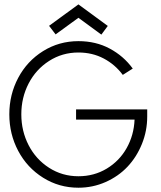

<svg xmlns="http://www.w3.org/2000/svg" viewBox="-20 -864 752 896"><path d="M239.5 -703.5 209 -743.5 346 -843.5 483 -743 453 -702.5 346 -781ZM335 -353.5H667V-320Q667 -253 642.2 -192Q617.5 -131 575 -86Q532.5 -41 472.8 -14.5Q413 12 346 12Q255.5 12 181 -34.8Q106.5 -81.5 65 -159.8Q23.5 -238 23.5 -330.5Q23.5 -422.5 65 -500.8Q106.5 -579 181 -625.5Q255.5 -672 346 -672Q427.5 -672 492.2 -637.2Q557 -602.5 599.5 -544L553 -514.5Q517 -563 464 -591Q411 -619 346 -619Q270.5 -619 209 -579.5Q147.5 -540 113.5 -474.2Q79.5 -408.5 79.5 -330.5Q79.5 -252.5 113.5 -186.5Q147.5 -120.5 209 -81Q270.5 -41.5 346 -41.5Q419 -41.5 478.2 -77.2Q537.5 -113 571.2 -173.2Q605 -233.5 608 -306H335Z"/></svg>

Font: League Spartan Light
Style: Regular
Weight: 277
Foundry: The League of Moveable Type
Version: Version 2.002